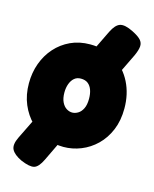

<svg xmlns="http://www.w3.org/2000/svg" viewBox="-119 -724 768 958"><g transform="rotate(15 265.0 -245.5)"><path d="M444 -420 288 -494 337 -595Q357 -636 381 -643.5Q405 -651 449 -629Q481 -613 494 -598.5Q507 -584 505.5 -565Q504 -546 491 -517ZM81 138Q41 119 29 95.5Q17 72 37 31L87 -71L241 3L193 103Q173 145 150.5 151.5Q128 158 81 138ZM265 18Q217 18 172.5 -0.5Q128 -19 93 -53.5Q58 -88 37.5 -136.5Q17 -185 17 -245Q17 -300 34.5 -348Q52 -396 84.5 -432.5Q117 -469 162 -490Q207 -511 263 -511Q339 -511 394.5 -475.5Q450 -440 480 -380Q510 -320 510 -246Q510 -183 489.5 -134Q469 -85 434 -51Q399 -17 355 0.5Q311 18 265 18ZM263 -159Q278 -159 293 -168Q308 -177 317.5 -196.5Q327 -216 327 -247Q327 -273 320 -292.5Q313 -312 299 -323Q285 -334 262 -334Q242 -334 228.5 -322.5Q215 -311 207.5 -291Q200 -271 200 -246Q200 -216 209.5 -196.5Q219 -177 233.5 -168Q248 -159 263 -159Z"/></g></svg>

Font: Fredoka SemiCondensed
Style: Bold
Weight: 700
Width: 4
Designer: Ben Nathan
Foundry: Milena B. Brandão, Ben Nathan
Version: Version 2.001